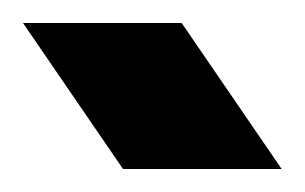

<svg xmlns="http://www.w3.org/2000/svg" viewBox="-25 -904 265 167"><path d="M82 -757 -5 -884H133L220 -757Z"/></svg>

Font: MuseoModerno SemiBold
Style: Bold
Weight: 700
Version: Version 1.001